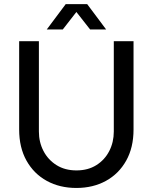

<svg xmlns="http://www.w3.org/2000/svg" viewBox="-20 -900 741 932"><path d="M350.7 12.4Q269.8 12.4 207.1 -22Q144.4 -56.4 108.7 -120.1Q73 -183.8 73 -271.2V-700H168.8V-261.4Q168.8 -210 191 -167.2Q213.2 -124.4 254.1 -98.6Q295 -72.8 351.1 -72.8Q407.2 -72.8 447.9 -98.5Q488.6 -124.2 510.5 -167.1Q532.4 -210 532.4 -261.4V-700H628.2V-271.2Q628.2 -183.8 592.5 -120.1Q556.8 -56.4 494.2 -22Q431.6 12.4 350.7 12.4ZM207 -757 299 -880H403.2L495.2 -757H417.4L350.8 -841.8L284.8 -757Z"/></svg>

Font: MuseoModerno Thin
Style: Regular
Weight: 100
Designer: Pablo Cosgaya, Héctor Gatti, Marcela Romero, and the Authors of The MuseoModerno Project.
Foundry: Omnibus-Type Team
Version: Version 1.003